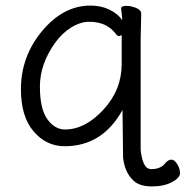

<svg xmlns="http://www.w3.org/2000/svg" viewBox="-20 -506 665 688"><path d="M484 31Q487 62 496 81Q505 100 522 100Q556 100 572 79Q583 66 594 66Q605 66 615 82Q625 98 625 114.5Q625 131 596.5 146.5Q568 162 524 162Q480 162 458 141Q427 112 421 59L419 -112Q347 18 212 18Q146 18 100.5 -35Q55 -88 55 -186Q55 -304 131 -395Q207 -486 304 -486Q342 -486 372 -471.5Q402 -457 418 -434V-439L414 -475Q414 -485 432 -485Q450 -485 468 -477.5Q486 -470 486 -457L484 -368ZM416 -381Q412 -377 406.5 -377Q401 -377 397 -382Q364 -428 300 -428Q268 -428 235 -407.5Q202 -387 177 -352Q123 -276 123 -196Q123 -116 149.5 -79Q176 -42 213 -42Q285 -42 350.5 -113Q416 -184 416 -276Z"/></svg>

Font: QiushuiShotai
Style: Regular
Weight: 600
Designer: Fontworks Inc.
Foundry: Fontworks Inc.
Version: Version 1.250